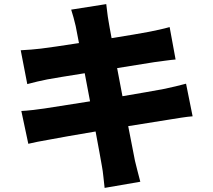

<svg xmlns="http://www.w3.org/2000/svg" viewBox="-20 -845 1040 936"><path d="M887 -437C858 -429 816 -419 777 -411C735 -403 660 -390 577 -376L551 -513L732 -542C764 -546 810 -553 836 -555L807 -713C779 -705 734 -695 701 -689C669 -683 601 -671 524 -659C517 -698 511 -728 509 -743C504 -768 501 -805 498 -825L327 -798C335 -773 342 -748 349 -718L365 -635C283 -622 211 -612 179 -608C148 -604 116 -602 81 -600L113 -435C147 -444 175 -451 211 -458C238 -463 310 -475 393 -488L419 -351C325 -336 240 -323 196 -316C162 -311 112 -305 84 -304L118 -144C141 -150 179 -157 224 -165C265 -173 351 -188 446 -204C460 -128 472 -65 477 -34C483 -4 485 32 490 71L664 41C655 6 645 -31 638 -61C631 -95 619 -157 605 -230C687 -243 761 -255 805 -262C843 -268 889 -276 919 -278Z"/></svg>

Font: Noto Sans CJK JP Black
Style: Regular
Weight: 900
Designer: Ryoko NISHIZUKA (kana & ideographs); Paul D. Hunt (Latin, Greek & Cyrillic); Wenlong ZHANG (bopomofo); Sandoll Communica
Foundry: Adobe Systems Incorporated
Version: Version 1.004;PS 1.004;hotconv 1.0.82;makeotf.lib2.5.63406